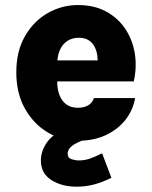

<svg xmlns="http://www.w3.org/2000/svg" viewBox="-20 -528 588 742"><path d="M281.5 16Q219.5 16 165 -16Q110.5 -48 76.8 -107.5Q43 -167 43 -248.5Q43 -330 76.5 -388.2Q110 -446.5 164.5 -477.5Q219 -508.5 281.5 -508.5Q343.5 -508.5 389.5 -483.8Q435.5 -459 463.8 -417Q492 -375 500.8 -322.2Q509.5 -269.5 497 -213.5H169.5V-294.5H380L357 -279.5Q358.5 -297 355.8 -315Q353 -333 345 -348.2Q337 -363.5 322.2 -372.8Q307.5 -382 284.5 -382Q259 -382 240.2 -369.8Q221.5 -357.5 211.2 -334.2Q201 -311 201 -277.5V-214.5Q201 -183 210 -160Q219 -137 236.8 -124.2Q254.5 -111.5 281.5 -111.5Q303.5 -111.5 320 -120.5Q336.5 -129.5 343 -149H502Q494.5 -103 465.2 -65.5Q436 -28 389.2 -6Q342.5 16 281.5 16ZM410.5 159Q377 176 343.8 184.8Q310.5 193.5 276.5 193.5Q219 193.5 178.5 167.8Q138 142 138 92Q138 59.5 157.2 28.5Q176.5 -2.5 212.5 -19.5L344 0Q297 12.5 269.2 28.5Q241.5 44.5 241.5 66Q241.5 82.5 256.2 87.2Q271 92 285.5 92Q305.5 92 325 85.8Q344.5 79.5 374.5 64.5Z"/></svg>

Font: Karla ExtraBold
Style: Regular
Weight: 800
Designer: Jonathan Pinhorn
Version: Version 2.001